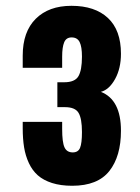

<svg xmlns="http://www.w3.org/2000/svg" viewBox="-20 -917 469 644"><path d="M222.2 -293.9Q183.6 -293.9 154.5 -303.2Q125.5 -312.5 106.9 -328.9Q88.4 -345.2 76.9 -369.9Q65.4 -394.5 60.8 -422.9Q56.2 -451.2 56.2 -486.8V-508.3H188.5V-484.4Q188.5 -439.9 196.3 -422.9Q204.1 -405.8 224.1 -405.8Q242.2 -405.8 248.5 -421.1Q254.9 -436.5 254.9 -474.1Q254.9 -519.5 243.4 -538.6Q231.9 -557.6 197.8 -557.6H172.4V-641.1H195.3Q231 -641.1 242.9 -661.1Q254.9 -681.2 254.9 -727.1Q254.9 -760.3 247.1 -775.9Q239.3 -791.5 220.2 -791.5Q202.1 -791.5 195.3 -775.1Q188.5 -758.8 188.5 -727.1V-689.5H56.2V-730.5Q56.2 -810.5 99.9 -854Q143.6 -897.5 219.7 -897.5Q298.3 -897.5 342 -856.7Q385.7 -815.9 385.7 -736.8Q385.7 -687.5 366 -651.9Q346.2 -616.2 318.4 -608.9Q385.7 -582.5 385.7 -478.5Q385.7 -392.6 346.7 -343.3Q307.6 -293.9 222.2 -293.9Z"/></svg>

Font: Oswald
Style: Heavy
Weight: 800
Designer: Vernon Adams
Foundry: Vernon Adams
Version: 3.0; ttfautohint (v0.95) -l 8 -r 50 -G 200 -x 0 -w "G" -W -c